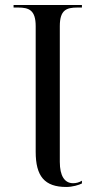

<svg xmlns="http://www.w3.org/2000/svg" viewBox="-20 -734 381 764"><path d="M244 10C268 10 295 2 306 -4V-15C295 -8 283 -5 271 -5C237 -5 218 -34 218 -90V-630C218 -694 244 -704 288 -704H306V-714H34V-704H52C95 -704 122 -694 122 -630V-130C122 -33 157 10 244 10Z"/></svg>

Font: Noto Serif Display SemiCondensed
Style: Regular
Weight: 400
Width: 4
Designer: Monotype Design Team
Foundry: Monotype Imaging Inc.
Version: Version 2.009